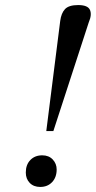

<svg xmlns="http://www.w3.org/2000/svg" viewBox="-20 -727 379 759"><path d="M163 -209 218 -644Q222 -675 237 -691Q252 -707 289 -707Q327 -707 335.5 -688Q344 -669 331 -639L191 -209ZM82 -45Q82 -76 100 -94.5Q118 -113 147 -113Q173 -113 188.5 -96.5Q204 -80 204 -57Q204 -26 186 -7Q168 12 139 12Q113 12 97.5 -4Q82 -20 82 -45Z"/></svg>

Font: Lingua Franca
Style: Italic
Weight: 400
Italic angle: -13°
Version: Version 1.19